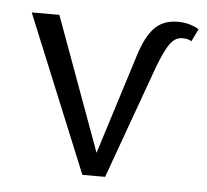

<svg xmlns="http://www.w3.org/2000/svg" viewBox="-39 -464 545 505"><g transform="rotate(5 233.5 -211.5)"><path d="M26 -414H99L228 -61L311 -324Q327 -376 350 -399.5Q373 -423 411 -423Q443 -423 467 -408L451 -375Q443 -381 427 -381Q408 -381 394.5 -362.5Q381 -344 364 -299L256 0H196Z"/></g></svg>

Font: QiushuiShotai Bright
Style: Regular
Weight: 400
Designer: Christian Thalmann (Catharsis Fonts)
Version: Version 1.250;